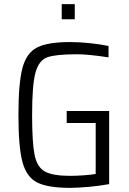

<svg xmlns="http://www.w3.org/2000/svg" viewBox="-20 -899 622 927"><path d="M69 -344Q69 -498 88.5 -571Q108 -644 159.5 -670Q211 -696 319 -696Q363 -696 415 -690.5Q467 -685 504 -677V-622Q407 -637 352 -637Q249 -637 208.5 -622.5Q168 -608 151.5 -549Q135 -490 135 -344Q135 -210 147 -151Q159 -92 196.5 -71Q234 -50 319 -50Q347 -50 383 -52.5Q419 -55 442 -59V-305H302V-363H507V-10Q463 -2 410.5 3Q358 8 319 8Q211 8 159.5 -18Q108 -44 88.5 -116.5Q69 -189 69 -344ZM278 -806V-879H341V-806Z"/></svg>

Font: Saira Semi Condensed Light
Style: Regular
Weight: 300
Width: 4
Designer: Hector Gatti with collaboration of the Omnibus-Type team
Foundry: Omnibus-Type
Version: Version 1.001; ttfautohint (v1.8)